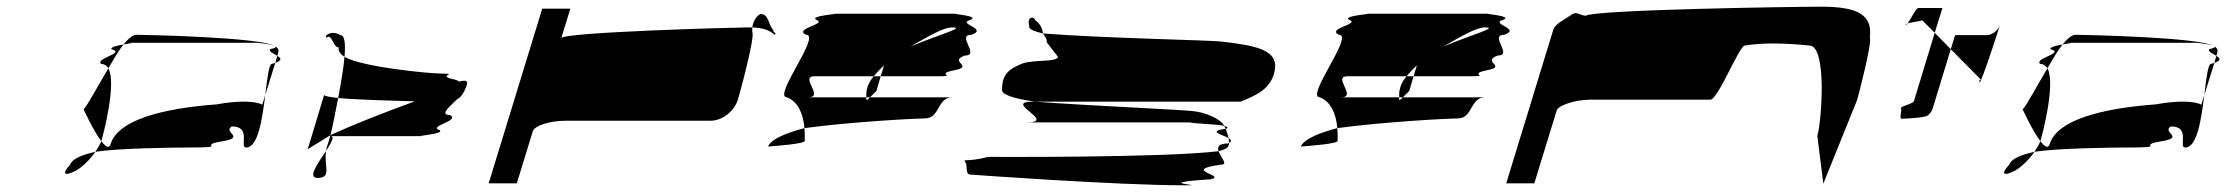

<svg xmlns="http://www.w3.org/2000/svg" viewBox="-20 -736 6655 574"><path d="M230 -409C230 -409 259 -345 283 -314L284 -318C289 -335 329 -486 304 -532C272 -478 241 -420 230 -409ZM190 -244C164 -216 173 -210 199 -222C221 -231 247 -256 265 -282C228 -274 196 -262 190 -244ZM282 -545C291 -545 299 -540 304 -532C320 -559 334 -584 349 -603C331 -600 310 -595 313 -589C358 -577 264 -562 282 -545ZM349 -603C369 -607 386 -608 363 -608H750C747 -608 788 -605 800 -599C755 -625 408 -632 388 -632C377 -632 364 -621 349 -603ZM265 -282C329 -293 504 -295 540 -295C669 -295 569 -301 641 -313C719 -325 644 -340 673 -358C734 -358 694 -295 716 -295C752 -295 764 -381 773 -452L764 -423C745 -434 693 -436 628 -424C465 -412 333 -377 311 -306C306 -290 296 -297 283 -314C279 -304 272 -293 265 -282ZM788 -589C781 -583 798 -576 809 -569L812 -580C814 -587 811 -592 804 -597C806 -595 802 -592 788 -589ZM800 -599C801 -598 803 -598 804 -597C803 -598 802 -598 800 -599ZM793 -545C784 -545 779 -502 773 -452L803 -548ZM803 -548C825 -556 820 -562 809 -569Z M957 -624C973 -636 975 -594 993 -594C990 -584 997 -575 1010 -566C1013 -604 1011 -631 998 -631C970 -648 946 -627 957 -624ZM900 -290C900 -290 927 -307 968 -332C975 -361 983 -401 991 -443C967 -446 951 -448 949 -452ZM1010 -566C1007 -531 999 -486 991 -443C1043 -438 1149 -435 1220 -433C1129 -400 1030 -361 968 -332C964 -316 959 -303 957 -296C956 -292 956 -289 955 -285C970 -309 982 -329 968 -329H1245C1210 -329 1313 -335 1294 -347C1258 -359 1356 -374 1326 -392C1291 -392 1328 -420 1345 -438C1358 -445 1368 -458 1376 -484C1379 -495 1370 -497 1352 -492C1351 -494 1347 -496 1340 -498C1280 -510 1355 -516 1302 -516C1260 -516 1061 -536 1010 -566ZM929 -204C974 -204 947 -241 955 -285C931 -249 898 -204 929 -204Z M1441 -188H1525L1573 -344C1578 -360 1623 -375 1671 -375H2104C2139 -375 2175 -403 2186 -438C2191 -454 2238 -627 2229 -640V-654H2211C2182 -654 1664 -640 1658 -622L1685 -710H1601ZM2229 -654C2257 -653 2280 -647 2296 -632C2304 -638 2290 -638 2292 -646C2277 -660 2279 -694 2255 -694C2248 -694 2232 -678 2229 -654Z M2276 -298C2290 -299 2393 -306 2386 -316C2386 -329 2386 -341 2385 -353C2332 -339 2286 -321 2276 -298ZM2333 -445C2365 -432 2381 -398 2385 -353C2526 -372 2719 -382 2745 -382C2791 -382 2781 -445 2827 -445H2581C2573 -437 2568 -433 2570 -445H2396C2446 -445 2369 -508 2415 -508H2592C2601 -519 2612 -530 2623 -541L2613 -508H2783C2846 -508 2772 -514 2833 -526C2895 -538 2813 -552 2865 -570C2911 -570 2838 -632 2884 -632C2936 -650 2842 -664 2879 -676C2917 -689 2812 -695 2840 -695H2472C2500 -695 2393 -689 2422 -676C2452 -664 2351 -650 2390 -632C2436 -632 2288 -445 2333 -445ZM2573 -474C2569 -460 2570 -451 2570 -445H2581L2600 -464L2613 -508H2592C2582 -496 2576 -485 2573 -474ZM2702 -597C2760 -630 2801 -654 2826 -654C2868 -654 2794 -635 2702 -597Z M2866 -251C2874 -239 2864 -214 2882 -214C2882 -214 3318 -182 3522 -182C3602 -182 3409 -188 3600 -200C3650 -212 3506 -227 3632 -244C3652 -244 3629 -266 3623 -284C3459 -264 2949 -267 2934 -267C2868 -250 2858 -263 2866 -251ZM2976 -470C2971 -454 3007 -442 3074 -432H3689C3728 -449 3784 -467 3792 -532C3797 -586 3738 -600 3629 -612C3592 -616 3276 -622 3098 -636C3105 -626 3111 -617 3109 -610L3143 -566C3138 -549 3074 -559 3036 -546C3010 -534 2975 -523 2976 -470ZM3057 -658C3054 -649 3072 -642 3098 -636C3096 -652 3088 -668 3075 -675C3073 -687 3049 -689 3057 -658ZM3048 -370H3579C3469 -370 3613 -366 3640 -360C3629 -381 3582 -401 3545 -404C3478 -410 3256 -419 3074 -432H3067C2976 -432 3144 -370 3048 -370ZM3640 -360C3641 -357 3643 -354 3644 -351H3646C3653 -354 3649 -357 3640 -360ZM3623 -284C3640 -288 3651 -294 3653 -301C3654 -303 3654 -306 3654 -309C3653 -308 3652 -308 3651 -307C3622 -307 3619 -296 3623 -284ZM3644 -351C3586 -343 3638 -333 3653 -323C3651 -331 3648 -342 3644 -351ZM3653 -323C3654 -318 3654 -313 3654 -309C3664 -314 3660 -318 3653 -323Z M3869 -298C3883 -299 3986 -306 3979 -316C3979 -329 3979 -341 3978 -353C3925 -339 3879 -321 3869 -298ZM3926 -445C3958 -432 3974 -398 3978 -353C4119 -372 4312 -382 4338 -382C4384 -382 4374 -445 4420 -445H4174C4166 -437 4161 -433 4163 -445H3989C4039 -445 3962 -508 4008 -508H4185C4194 -519 4205 -530 4216 -541L4206 -508H4376C4439 -508 4365 -514 4426 -526C4488 -538 4406 -552 4458 -570C4504 -570 4431 -632 4477 -632C4529 -650 4435 -664 4472 -676C4510 -689 4405 -695 4433 -695H4065C4093 -695 3986 -689 4015 -676C4045 -664 3944 -650 3983 -632C4029 -632 3881 -445 3926 -445ZM4166 -474C4162 -460 4163 -451 4163 -445H4174L4193 -464L4206 -508H4185C4175 -496 4169 -485 4166 -474ZM4295 -597C4353 -630 4394 -654 4419 -654C4461 -654 4387 -635 4295 -597Z M4483 -188H4567L4634 -406C4639 -421 4689 -438 4735 -438H5093C5117 -438 5182 -607 5198 -600C5246 -608 5307 -608 5389 -600C5443 -600 5426 -372 5413 -330L5431 -187L5532 -437C5537 -454 5578 -612 5570 -624C5579 -692 5533 -716 5425 -716C5337 -716 4748 -707 4721 -689C4704 -689 4694 -704 4678 -692C4662 -680 4629 -665 4624 -648Z M5677 -662C5678 -661 5681 -663 5683 -666C5680 -665 5676 -663 5677 -662ZM5683 -666C5692 -669 5711 -671 5727 -675L5764 -638L5787 -712H5715C5708 -712 5692 -678 5683 -666ZM5663 -412C5667 -406 5657 -381 5665 -381C5674 -381 5733 -384 5742 -390C5750 -396 5756 -404 5758 -412L5812 -589L5764 -638L5702 -434C5699 -425 5659 -418 5663 -412ZM5812 -589 5900 -500C5908 -500 5893 -497 5898 -490C5902 -484 5955 -647 5959 -661C5953 -644 5935 -631 5919 -631H5825ZM5959 -661C5959 -661 5959 -662 5959 -662C5959 -662 5959 -661 5959 -661Z M6027 -409C6027 -409 6056 -345 6080 -314L6081 -318C6086 -335 6126 -486 6101 -532C6069 -478 6038 -420 6027 -409ZM5987 -244C5961 -216 5970 -210 5996 -222C6018 -231 6044 -256 6062 -282C6025 -274 5993 -262 5987 -244ZM6079 -545C6088 -545 6096 -540 6101 -532C6117 -559 6131 -584 6146 -603C6128 -600 6107 -595 6110 -589C6155 -577 6061 -562 6079 -545ZM6146 -603C6166 -607 6183 -608 6160 -608H6547C6544 -608 6585 -605 6597 -599C6552 -625 6205 -632 6185 -632C6174 -632 6161 -621 6146 -603ZM6062 -282C6126 -293 6301 -295 6337 -295C6466 -295 6366 -301 6438 -313C6516 -325 6441 -340 6470 -358C6531 -358 6491 -295 6513 -295C6549 -295 6561 -381 6570 -452L6561 -423C6542 -434 6490 -436 6425 -424C6262 -412 6130 -377 6108 -306C6103 -290 6093 -297 6080 -314C6076 -304 6069 -293 6062 -282ZM6585 -589C6578 -583 6595 -576 6606 -569L6609 -580C6611 -587 6608 -592 6601 -597C6603 -595 6599 -592 6585 -589ZM6597 -599C6598 -598 6600 -598 6601 -597C6600 -598 6599 -598 6597 -599ZM6590 -545C6581 -545 6576 -502 6570 -452L6600 -548ZM6600 -548C6622 -556 6617 -562 6606 -569Z"/></svg>

Font: bitstorm
Style: maxextobl
Weight: 400
Version: Version 0.2